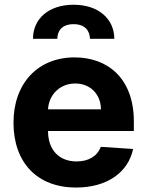

<svg xmlns="http://www.w3.org/2000/svg" viewBox="-20 -801 638 831"><path d="M308.9 10.7C443.9 10.7 534.8 -55 556.1 -156.2L416.2 -165.5C400.9 -123.9 361.9 -102.3 311.4 -102.3C235.8 -102.3 187.9 -152.3 187.9 -233.7V-234H559.3V-275.6C559.3 -460.9 447.1 -552.6 302.9 -552.6C142.4 -552.6 38.4 -438.6 38.4 -270.2C38.4 -97.3 141 10.7 308.9 10.7ZM122.9 -633.2H228.3C228 -665.8 247.2 -696.4 298.7 -696.4C349.1 -696.4 369 -666.2 369.3 -633.2H474.8C474.4 -719.1 406.2 -780.5 298.7 -780.5C190.3 -780.5 122.5 -719.1 122.9 -633.2ZM305.4 -439.6C371.1 -439.6 416.5 -392.8 416.9 -327.8H187.9C191.1 -389.9 238.3 -439.6 305.4 -439.6Z"/></svg>

Font: Inter-Hewn
Style: Bold
Weight: 700
Designer: Rasmus Andersson
Foundry: rsms
Version: Version 3.012;git-f93a4a705